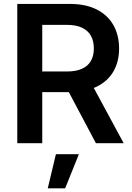

<svg xmlns="http://www.w3.org/2000/svg" viewBox="-20 -748 690 1003"><path d="M70.3 0V-727.5H345.2Q427.7 -727.5 485.1 -698.5Q542.5 -669.4 572.3 -616.9Q602.1 -564.5 602.1 -494.6Q602.1 -424.8 571.8 -373.5Q541.5 -322.3 483.4 -294.4Q425.3 -266.6 341.8 -266.6H146.5V-374.5H328.6Q377 -374.5 408.2 -388.7Q439.5 -402.8 454.8 -429.7Q470.2 -456.5 470.2 -494.6Q470.2 -533.7 454.8 -561.3Q439.5 -588.9 408 -603.5Q376.5 -618.2 328.1 -618.2H200.7V0ZM481 0 306.2 -329.6H447.8L626 0ZM229.5 235.8 272 57.6H392.1L320.3 235.8Z"/></svg>

Font: Inter 18pt SemiBold
Style: Regular
Weight: 600
Designer: Rasmus Andersson
Foundry: rsms
Version: Version 4.001;git-66647c0bb